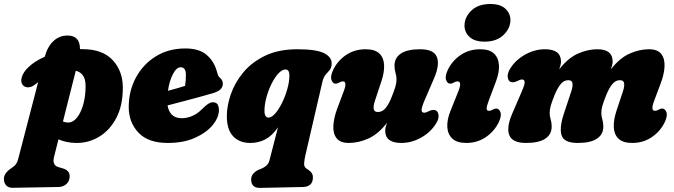

<svg xmlns="http://www.w3.org/2000/svg" viewBox="-100 -704 3367 959"><path d="M74.5 -281.5Q57.5 -268 40.8 -267.8Q24 -267.5 14 -279Q1 -294.5 9.2 -319.8Q17.5 -345 40.5 -367Q72.5 -398.5 123.5 -420.5Q137 -470.5 166.5 -498.5Q196 -526.5 237.5 -526.5Q300 -526.5 299.5 -458.5Q305.5 -458.5 312 -458.5Q412 -458.5 462.8 -403.8Q513.5 -349 513.5 -266Q513.5 -177.5 481.5 -116Q449.5 -54.5 397 -22.2Q344.5 10 283.5 10Q257 10 234 5.2Q211 0.5 192 -8L170 79.5Q159.5 121 191.5 130.5L213.5 137Q248 147 248 176Q248 200 232.2 214.8Q216.5 229.5 191.5 230L-37 234Q-57 234.5 -68.8 222.2Q-80.5 210 -80.5 189Q-80.5 160.5 -42 135Q-26.5 125 -19.8 115.2Q-13 105.5 -9.5 91.5L90.5 -293.5Q82.5 -287.5 74.5 -281.5ZM327.5 -274Q327.5 -309 314.2 -327.2Q301 -345.5 278.5 -350.5L214.5 -97.5Q226 -92 240.5 -92Q265 -92 284.8 -116.8Q304.5 -141.5 316 -182.8Q327.5 -224 327.5 -274Z M993.5 -155Q993.5 -117.5 962.5 -79.5Q931.5 -41.5 874.2 -15.8Q817 10 738 10Q640 10 591.5 -41.5Q543 -93 543 -169.5Q543 -249.5 578.5 -316Q614 -382.5 677.8 -422.2Q741.5 -462 826 -462Q894.5 -462 931.8 -430.2Q969 -398.5 983 -348Q987.5 -331 990.8 -325Q994 -319 1000.5 -313.5Q1013 -302 1013 -286Q1013 -270.5 1002 -258.5Q991 -246.5 960 -237.5Q932.5 -229.5 894.2 -219Q856 -208.5 814.8 -197.8Q773.5 -187 737 -177.5Q741.5 -147.5 759.2 -130.5Q777 -113.5 807.5 -113.5Q833 -113.5 859 -124.2Q885 -135 907.5 -157.5Q929.5 -179.5 944.2 -187.8Q959 -196 973 -192Q985 -188.5 989.2 -177.8Q993.5 -167 993.5 -155ZM802 -368Q781.5 -368 763.8 -334Q746 -300 739 -250.5Q762 -256.5 784.5 -263Q807 -269.5 824.5 -275Q826.5 -287 827.5 -301.2Q828.5 -315.5 828.5 -331Q828.5 -368 802 -368Z M1198 234.5Q1154.5 235 1154.5 192Q1154.5 174.5 1166.8 161.5Q1179 148.5 1198 141.5Q1238.5 126.5 1245.5 98.5L1288.5 -68Q1260 -26.5 1225.8 -8.2Q1191.5 10 1150 10Q1096 10 1064.5 -23.2Q1033 -56.5 1033 -124.5Q1033 -175 1052.8 -232.8Q1072.5 -290.5 1114.8 -341.8Q1157 -393 1224 -425.5Q1291 -458 1386 -458Q1484.5 -458 1523 -436.2Q1561.5 -414.5 1556 -378Q1554 -362 1544.8 -352Q1535.5 -342 1525.5 -329.8Q1515.5 -317.5 1510 -294L1425.5 71Q1421 90 1419.2 109.5Q1417.5 129 1430 137.5L1443 146.5Q1463 160 1463 180.5Q1463 206.5 1449.5 218Q1436 229.5 1414 230ZM1221 -150.5Q1221 -132 1226.8 -124.2Q1232.5 -116.5 1240 -116.5Q1256.5 -116.5 1274.8 -137.2Q1293 -158 1309 -190.8Q1325 -223.5 1335.2 -259.8Q1345.5 -296 1345.5 -327Q1345.5 -357 1326 -357Q1309 -357 1290.5 -337Q1272 -317 1256.2 -285.2Q1240.5 -253.5 1230.8 -217.8Q1221 -182 1221 -150.5Z M2064.5 -155Q2085 -155 2089.8 -133.5Q2094.5 -112 2077 -85.5Q2050 -42.5 2002.5 -16.2Q1955 10 1904.5 10Q1824 10 1824 -51.5Q1824 -60.5 1826.5 -70.2Q1829 -80 1833 -90.5Q1789 -34 1739.8 -12Q1690.5 10 1642.5 10Q1599.5 10 1581.2 -13.5Q1563 -37 1565 -75.8Q1567 -114.5 1584 -160.5L1617 -248.5Q1635.5 -297.5 1613 -297.5Q1604 -297.5 1592.5 -291Q1584 -286 1577 -286Q1562 -286 1555.5 -305Q1549 -324 1566 -359Q1589 -403.5 1630.8 -430.8Q1672.5 -458 1726 -458Q1773 -458 1795 -436.5Q1817 -415 1818.5 -379Q1820 -343 1805.5 -299.5L1772.5 -200Q1764.5 -176.5 1766.5 -160.5Q1768.5 -144.5 1787.5 -144.5Q1809.5 -144.5 1825.5 -163.5Q1841.5 -182.5 1855.5 -217.5Q1870 -253.5 1875.2 -272.2Q1880.5 -291 1880.5 -307.5Q1880.5 -324.5 1875.5 -340.2Q1870.5 -356 1870.5 -376.5Q1870.5 -415 1902.2 -436.5Q1934 -458 1998.5 -458Q2066.5 -458 2082 -419.5Q2097.5 -381 2067.5 -311.5L2019 -199Q2005 -165.5 2005.8 -153.2Q2006.5 -141 2019 -141Q2027.5 -141 2045 -150Q2055 -155 2064.5 -155Z M2320 -496Q2271 -496 2245.8 -519Q2220.5 -542 2220 -576Q2220 -617.5 2254 -650.8Q2288 -684 2349.5 -684Q2398.5 -684 2423.8 -661Q2449 -638 2449.5 -604Q2449.5 -563 2415.2 -529.5Q2381 -496 2320 -496ZM2340.5 -199.5Q2331.5 -176 2330.8 -163.2Q2330 -150.5 2342 -150.5Q2351 -150.5 2362.5 -157Q2371 -162 2378 -162Q2393 -162 2399.8 -143Q2406.5 -124 2389 -89Q2366 -45 2324.2 -17.5Q2282.5 10 2229 10Q2182 10 2159 -12Q2136 -34 2134.2 -70.2Q2132.5 -106.5 2149.5 -148.5L2189.5 -248.5Q2209 -297.5 2185.5 -297.5Q2176.5 -297.5 2165 -291Q2156.5 -286 2149.5 -286Q2134.5 -286 2128 -305Q2121.5 -324 2138.5 -359Q2161.5 -403.5 2203.2 -430.8Q2245 -458 2298.5 -458Q2345.5 -458 2368 -436Q2390.5 -414 2392.2 -378Q2394 -342 2378 -299.5Z M2716.5 -136.5 2753.5 -248Q2761.5 -271.5 2759.5 -287.5Q2757.5 -303.5 2738.5 -303.5Q2717 -303.5 2701 -284.5Q2685 -265.5 2670.5 -230.5Q2656 -194.5 2650.8 -175.8Q2645.5 -157 2645.5 -140.5Q2645.5 -123.5 2650.5 -107.8Q2655.5 -92 2655.5 -71.5Q2655.5 -33 2623.8 -11.5Q2592 10 2527.5 10Q2459.5 10 2444 -28.5Q2428.5 -67 2458.5 -136.5L2507 -249Q2521.5 -282.5 2520.5 -294.8Q2519.5 -307 2507 -307Q2498.5 -307 2481 -298Q2471 -293 2461.5 -293Q2441 -293 2436.5 -314.5Q2432 -336 2449 -362.5Q2476 -405.5 2523.8 -431.8Q2571.5 -458 2621.5 -458Q2702 -458 2702 -396.5Q2702 -387.5 2699.5 -377.8Q2697 -368 2693 -357.5Q2737 -414 2786.2 -436Q2835.5 -458 2883.5 -458Q2960 -458 2960 -396.5Q2960 -387.5 2957.5 -377.8Q2955 -368 2951 -357.5Q2995 -414 3044.2 -436Q3093.5 -458 3141.5 -458Q3184.5 -458 3202.8 -434.5Q3221 -411 3219.2 -372.2Q3217.5 -333.5 3200 -287.5L3167 -199.5Q3148.5 -150.5 3171 -150.5Q3180 -150.5 3191.5 -157Q3200 -162 3207 -162Q3222 -162 3228.8 -143Q3235.5 -124 3218 -89Q3195 -45 3153.2 -17.5Q3111.5 10 3058 10Q3011 10 2989 -11.5Q2967 -33 2965.8 -69.2Q2964.5 -105.5 2978.5 -148.5L3011.5 -248Q3019.5 -271.5 3017.5 -287.5Q3015.5 -303.5 2996.5 -303.5Q2975 -303.5 2959 -284.5Q2943 -265.5 2928.5 -230.5Q2914 -194.5 2908.8 -175.8Q2903.5 -157 2903.5 -140.5Q2903.5 -123.5 2908.5 -107.8Q2913.5 -92 2913.5 -71.5Q2913.5 -33 2881.8 -11.5Q2850 10 2785.5 10Q2717.5 10 2705.2 -27.5Q2693 -65 2716.5 -136.5Z"/></svg>

Font: Fraunces 144pt S100 Black
Style: Italic
Weight: 900
Italic angle: -16°
Version: Version 1.000; ttfautohint (v1.8.3)